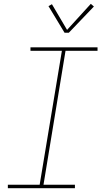

<svg xmlns="http://www.w3.org/2000/svg" viewBox="-20 -982 540 1002"><path d="M21 0V-18H187L303 -717H139V-735H489V-717H322L207 -18H371V0ZM339 -811H317L233 -950L251 -960L330 -826L454 -962L470 -948Z"/></svg>

Font: Iosevka Curly Slab ThObl
Style: Regular
Weight: 100
Italic angle: -9°
Monospace: yes
Designer: Belleve Invis
Foundry: Belleve Invis
Version: Version 11.0.0; ttfautohint (v1.8.3)